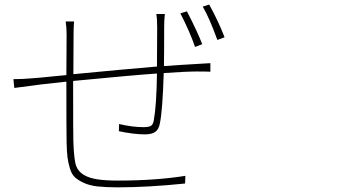

<svg xmlns="http://www.w3.org/2000/svg" viewBox="-20 -802 1540 832"><path d="M856.4 -610.4 825.2 -598.6Q802.7 -664.1 761.7 -744.1L790 -752.9Q835.9 -664.1 856.4 -610.4ZM267.6 -448.2Q168 -438.5 42 -420.9L38.1 -459Q78.1 -459 121.1 -462.9Q135.7 -463.9 156.7 -465.8Q177.7 -467.8 210.9 -471.2Q244.1 -474.6 267.6 -476.6L268.6 -651.4Q268.6 -682.6 264.6 -709H300.8Q298.8 -683.6 298.8 -651.4L297.9 -480.5Q508.8 -501 660.2 -513.7Q661.1 -568.4 661.1 -682.6Q661.1 -721.7 657.2 -741.2H694.3Q691.4 -716.8 691.4 -682.6Q691.4 -565.4 690.4 -515.6Q738.3 -519.5 891.6 -528.3V-491.2Q878.9 -492.2 832 -492.2Q787.1 -492.2 689.5 -485.4Q684.6 -324.2 672.9 -267.6Q668 -241.2 652.8 -230.5Q637.7 -219.7 608.4 -219.7Q560.5 -219.7 495.1 -233.4L496.1 -264.6Q553.7 -251 601.6 -251Q625 -251 634.3 -256.8Q643.6 -262.7 646.5 -281.2Q658.2 -344.7 660.2 -483.4Q569.3 -477.5 296.9 -451.2Q296.9 -205.1 297.9 -188.5Q300.8 -105.5 310.5 -82Q328.1 -35.2 405.3 -24.4Q439.5 -19.5 490.2 -19.5Q655.3 -19.5 783.2 -40L782.2 -6.8Q621.1 9.8 489.3 9.8Q438.5 9.8 403.3 5.9Q368.2 2 343.8 -9.3Q319.3 -20.5 305.2 -33.2Q291 -45.9 283.2 -71.3Q275.4 -96.7 272.5 -120.6Q269.5 -144.5 268.6 -185.5Q267.6 -227.5 267.6 -448.2ZM858.4 -773.4 886.7 -782.2Q927.7 -707 953.1 -640.6L921.9 -628.9Q885.7 -728.5 858.4 -773.4Z"/></svg>

Font: Bpmf Zihi Sans ExtraLight
Style: ExtraLight
Weight: 250
Foundry: But Ko
Version: Version 1.320